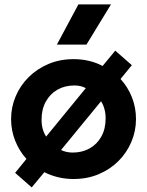

<svg xmlns="http://www.w3.org/2000/svg" viewBox="-20 -784 656 857"><path d="M121.5 52.5 47.5 -12.5 98 -74.5Q66 -110 47.8 -155.8Q29.5 -201.5 29.5 -252.5Q29.5 -306 50 -354.2Q70.5 -402.5 108 -439.8Q145.5 -477 196.5 -498.5Q247.5 -520 308.5 -520Q345 -520 377.5 -512.2Q410 -504.5 438 -489.5L494.5 -558L568.5 -493L518 -431.5Q550.5 -396 568.8 -350Q587 -304 587 -252.5Q587 -199.5 566.5 -151Q546 -102.5 508.8 -65.2Q471.5 -28 420.5 -6.5Q369.5 15 308.5 15Q272 15 239 7Q206 -1 178 -15.5ZM186 -174.5 363 -390.5Q352.5 -396.5 339.5 -399.5Q326.5 -402.5 312 -402.5Q269.5 -402.5 236.5 -383.8Q203.5 -365 184.5 -330.5Q165.5 -296 165.5 -249.5Q165.5 -227 170.8 -208.2Q176 -189.5 186 -174.5ZM304.5 -103Q346.5 -103 379.8 -121.5Q413 -140 432.2 -174.2Q451.5 -208.5 451.5 -255.5Q451.5 -278 446.2 -297.2Q441 -316.5 431 -332L252.5 -114.5Q263.5 -109 276.8 -106Q290 -103 304.5 -103ZM234 -585 330 -764.5H475.5L366 -585Z"/></svg>

Font: Geologica SemiBold
Style: Regular
Weight: 600
Designer: Sindre Bremnes, Frode Helland
Foundry: Monokrom Skriftforlag AS
Version: Version 1.010;gftools[0.9.28]